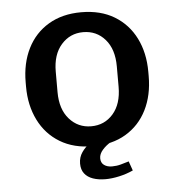

<svg xmlns="http://www.w3.org/2000/svg" viewBox="-50 -568 699 758"><g transform="rotate(-5 300.0 -188.5)"><path d="M300 10Q224 10 169.5 -23Q115 -56 86 -114.5Q57 -173 57 -247V-264Q57 -340 86 -398Q115 -456 169.5 -488.5Q224 -521 299 -521Q376 -521 430.5 -488Q485 -455 514 -397Q543 -339 543 -264V-247Q543 -171 514 -113Q485 -55 430.5 -22.5Q376 10 300 10ZM300 -69Q353 -69 387 -108Q421 -147 421 -215V-296Q421 -364 387 -403Q353 -442 300 -442Q248 -442 213.5 -403Q179 -364 179 -296V-215Q179 -147 213.5 -108Q248 -69 300 -69ZM338 144Q310 144 288.5 136.5Q267 129 255 113.5Q243 98 243 74Q243 49 256.5 29.5Q270 10 286 0H371Q352 11 338 27Q324 43 324 60Q324 78 336.5 87Q349 96 368 96Q386 96 402.5 91.5Q419 87 435 82L448 119Q422 131 392.5 137.5Q363 144 338 144Z"/></g></svg>

Font: Chivo Mono Medium Medium
Style: Regular
Weight: 500
Monospace: yes
Version: Version 1.008